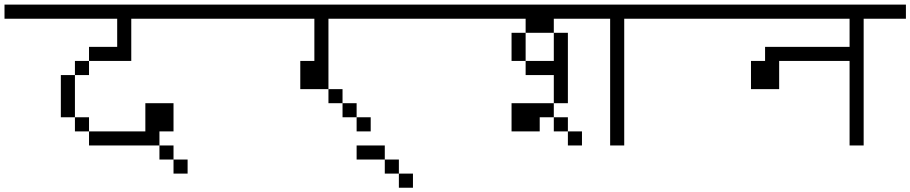

<svg xmlns="http://www.w3.org/2000/svg" viewBox="-20 -708 4040 852"><path d="M812.5 62.5V0H750V62.5ZM1000 -625V-687.5H0V-625H500Q500 -625 500 -500H375V-437.5H312.5V-375H250V-187.5H312.5V-125H375V-62.5H687.5V0H750V-62.5H687.5V-125H750Q750 -125 750 -250H625Q625 -250 625 -125H375V-187.5H312.5V-375H375V-437.5H562.5V-625Z M1625 -125V-187.5H1562.5V-125ZM2000 -625V-687.5H1000V-625H1375V-437.5H1312.5Q1312.5 -437.5 1312.5 -312.5H1437.5V-250H1500V-187.5H1562.5V-250H1500V-312.5H1437.5V-625Z M1812.5 125V62.5H1750V125ZM1750 62.5V0H1687.5V62.5ZM1687.5 0V-62.5H1562.5V0Z M2562.5 -62.5V-125H2500V-62.5ZM3000 -625V-687.5H2000V-625H2312.5V-562.5H2250Q2250 -562.5 2250 -437.5H2312.5V-375H2437.5Q2437.5 -375 2437.5 -250H2250Q2250 -250 2250 -125H2375V-187.5H2437.5V-125H2500V-187.5H2437.5V-250H2500V-562.5H2437.5Q2437.5 -562.5 2437.5 -437.5H2312.5Q2312.5 -437.5 2312.5 -562.5H2437.5V-625H2687.5V-62.5H2750V-625Z M4000 -625V-687.5H3000V-625H3750Q3750 -625 3750 -500H3375V-437.5H3312.5Q3312.5 -437.5 3312.5 -312.5H3437.5Q3437.5 -312.5 3437.5 -437.5H3750Q3750 -437.5 3750 -62.5H3812.5V-625Z"/></svg>

Font: Unifont
Style: Regular
Weight: 500
Version: Version 15.1.04